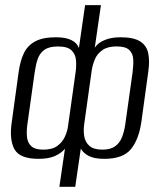

<svg xmlns="http://www.w3.org/2000/svg" viewBox="-20 -611 627 747"><path d="M211 115.7 232.7 -32.2Q217.4 -14.4 192.9 -3.7Q168.5 7 130.1 7Q56.8 7 36.2 -30.5Q15.7 -68 25.7 -136L52.7 -332Q58.7 -374 72.9 -404Q87.2 -434 116.9 -450Q146.7 -466 198.1 -466Q235.5 -466 257.9 -454.9Q280.3 -443.8 287 -424L311 -591H372.7L348.7 -425.4Q361.2 -444.5 387.1 -455.2Q413 -466 448.5 -466Q499.9 -466 525.1 -450Q550.4 -434 556.7 -404Q562.9 -374 556.9 -332L529.9 -136Q519.9 -68 489.2 -30.5Q458.5 7 385.5 7Q348.1 7 326.4 -3.7Q304.7 -14.4 294.4 -32.9L272.7 115.7ZM148.3 -28.8Q183.3 -28.8 202.9 -43.2Q222.6 -57.5 232.5 -79.2Q242.4 -101 244.9 -121.8L273.9 -328.2Q277.6 -353.2 275.7 -376.6Q273.9 -399.9 258.4 -415Q242.9 -430.2 205.5 -430.2Q170.4 -430.2 152.2 -416.7Q133.9 -403.2 126.4 -380.7Q118.9 -358.1 114.9 -329.2L86.5 -127.2Q82.7 -99.5 85.1 -77.4Q87.5 -55.2 102 -42Q116.6 -28.8 148.3 -28.8ZM378.3 -28.8Q410.3 -28.8 428.2 -42Q446.1 -55.2 454.8 -77.5Q463.5 -99.8 467.4 -127.2L495.8 -329.2Q499.5 -357.6 498.4 -380.1Q497.2 -402.6 483 -416.5Q468.7 -430.4 433.7 -430.4Q399.3 -430.4 379.2 -416.6Q359 -402.8 349.7 -381.5Q340.4 -360.3 336.7 -336L307.3 -125.8Q304.2 -103.4 307.7 -81.1Q311.2 -58.8 327.5 -43.8Q343.8 -28.8 378.3 -28.8Z"/></svg>

Font: Alumni Sans SC Thin
Style: Italic
Weight: 100
Italic angle: -8°
Designer: Robert E. Leuschke
Foundry: Robert E. Leuschke
Version: Version 1.016